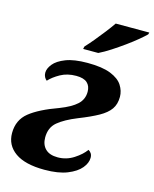

<svg xmlns="http://www.w3.org/2000/svg" viewBox="-116 -844 750 933"><g transform="rotate(15 259.0 -378.0)"><path d="M198 10Q100 10 50 -25.5Q0 -61 0 -122Q0 -188 48 -226.5Q96 -265 191 -299Q248 -321 275.5 -346.5Q303 -372 303 -410Q303 -439 285.5 -455Q268 -471 230 -471Q185 -471 151 -452Q117 -433 97 -411Q90 -416 85 -425.5Q80 -435 80 -447Q80 -468 98.5 -491Q117 -514 158 -530Q199 -546 267 -546Q341 -546 383.5 -529Q426 -512 443.5 -484.5Q461 -457 461 -427Q461 -390 443.5 -365Q426 -340 388.5 -319Q351 -298 290 -274Q228 -249 194.5 -221Q161 -193 161 -143Q161 -107 182 -86Q203 -65 244 -65Q288 -65 325 -89Q362 -113 380 -139Q388 -135 394 -126.5Q400 -118 400 -104Q400 -78 378.5 -52Q357 -26 312.5 -8Q268 10 198 10ZM228 -606 231 -619Q249 -638 270.5 -664Q292 -690 313 -717Q334 -744 349 -766H518L515 -756Q503 -744 479 -724Q455 -704 424.5 -682Q394 -660 362.5 -639.5Q331 -619 304 -606Z"/></g></svg>

Font: Noto Serif SemiCondensed ExtraBold
Style: Italic
Weight: 800
Width: 4
Italic angle: -12°
Designer: Monotype Design Team
Foundry: Monotype Imaging Inc.
Version: Version 2.014; ttfautohint (v1.8.4.7-5d5b)